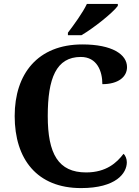

<svg xmlns="http://www.w3.org/2000/svg" viewBox="-20 -951 709 981"><path d="M327 -784V-771H396C458 -807 557 -886 582 -921V-931H424C403 -886 356 -822 327 -784ZM394 10C573 10 628 -66 628 -122C628 -139 621 -157 611 -165C577 -120 523 -70 420 -70C278 -70 224 -165 224 -358C224 -551 267 -660 393 -660C476 -660 503 -587 503 -521C584 -521 629 -558 629 -608C629 -673 553 -724 401 -724C173 -724 55 -574 55 -358C55 -137 170 10 394 10Z"/></svg>

Font: Noto Serif Malayalam
Style: Bold
Weight: 700
Designer: Indian type Foundry, Jelle Bosma, Monotype Design Team
Foundry: Monotype Imaging Inc.
Version: Version 2.104